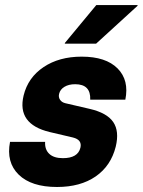

<svg xmlns="http://www.w3.org/2000/svg" viewBox="-20 -736 569 766"><path d="M207.5 10Q105 10 54.6 -39.2Q4.2 -88.3 20 -170H160Q158.3 -139.2 176.7 -122.1Q195 -105 230.8 -105Q290.8 -105 300.8 -146.7Q308.3 -178.3 270.8 -187.5L178.3 -209.2Q46.7 -240.8 74.2 -355Q91.7 -426.7 153.8 -468.3Q215.8 -510 305.8 -510Q402.5 -510 449.2 -462.9Q495.8 -415.8 480 -338.3H340Q342.5 -400 280 -400Q254.2 -400 237.1 -389.6Q220 -379.2 215.8 -361.7Q212.5 -348.3 219.6 -337.9Q226.7 -327.5 240.8 -324.2L337.5 -301.7Q406.7 -285.8 431.7 -249.2Q456.7 -212.5 441.7 -150.8Q422.5 -74.2 361.7 -32.1Q300.8 10 207.5 10ZM238.3 -561.7 239.2 -565 364.2 -715.8H529.2L528.3 -712.5L363.3 -561.7Z"/></svg>

Font: Funnel Sans ExtraBold
Style: Italic
Weight: 800
Italic angle: -14.036°
Version: Version 1.000; Beta; Release 5; Build 24; ttfautohint (v1.8.